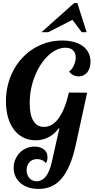

<svg xmlns="http://www.w3.org/2000/svg" viewBox="-20 -1020 618 1247"><path d="M545.9 -418 472.7 -82Q456.5 -7.3 434.1 47.1Q411.6 101.6 382.1 137.2Q352.5 172.9 314.9 189.9Q277.3 207 231 207Q194.3 207 164.6 197.3Q134.8 187.5 113.5 169.4Q92.3 151.4 80.6 126.2Q68.8 101.1 68.8 70.8Q68.8 41.5 79.3 16.4Q89.8 -8.8 107.9 -27.6Q126 -46.4 150.6 -57.1Q175.3 -67.9 203.6 -67.9Q242.2 -67.9 265.4 -49.3Q288.6 -30.8 288.6 1Q288.6 24.4 277.8 39.1Q268.6 26.9 253.2 20Q237.8 13.2 220.7 13.2Q205.6 13.2 193.1 18.3Q180.7 23.4 171.6 33Q162.6 42.5 157.7 55.7Q152.8 68.8 152.8 85Q152.8 100.6 157.7 114Q162.6 127.4 171.1 137Q179.7 146.5 191.7 151.9Q203.6 157.2 217.8 157.2Q252.4 157.2 277.3 126.2Q302.2 95.2 315.9 34.2L365.7 -187H361.8Q334.5 -149.4 296.1 -129.2Q257.8 -108.9 211.9 -108.9Q167.5 -108.9 131.8 -126.7Q96.2 -144.5 71 -177.5Q45.9 -210.4 32.2 -257.3Q18.6 -304.2 18.6 -361.8Q18.6 -417.5 31.2 -468.5Q43.9 -519.5 67.4 -563.5Q90.8 -607.4 123.8 -643.1Q156.7 -678.7 197.5 -704.1Q238.3 -729.5 285.2 -743.2Q332 -756.8 383.8 -756.8Q426.3 -756.8 460.4 -747.3Q494.6 -737.8 518.6 -720Q542.5 -702.1 555.2 -676.5Q567.9 -650.9 567.9 -619.1Q567.9 -597.7 562.3 -580.1Q556.6 -562.5 546.6 -550Q536.6 -537.6 522.5 -530.8Q508.3 -523.9 491.7 -523.9Q473.1 -523.9 456.5 -532Q439.9 -540 428.7 -555.2Q437.5 -561 445.3 -571Q453.1 -581.1 459 -593.5Q464.8 -606 468.3 -619.6Q471.7 -633.3 471.7 -647Q471.7 -677.2 454.3 -693.6Q437 -710 404.8 -710Q375 -710 346.2 -696Q317.4 -682.1 291.7 -657.7Q266.1 -633.3 244.1 -599.4Q222.2 -565.4 206.3 -525.6Q190.4 -485.8 181.6 -441.2Q172.9 -396.5 172.9 -350.1Q172.9 -274.4 196.5 -235.1Q220.2 -195.8 265.6 -195.8Q320.3 -195.8 361.1 -252.2Q401.9 -308.6 427.7 -418.9ZM510.7 -811 450.7 -891.1 293.5 -811H249.5L461.4 -1000H482.4L542.5 -811Z"/></svg>

Font: Lobster
Style: Regular
Weight: 400
Designer: Pablo Impallari
Foundry: Pablo Impallari
Version: Version 1.007; ttfautohint (v1.1) -l 8 -r 50 -G 50 -x 14 -D 